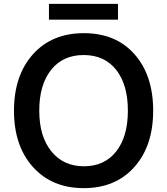

<svg xmlns="http://www.w3.org/2000/svg" viewBox="-20 -931 856 986"><path d="M149.4 -73.2Q51.8 -181.6 51.8 -362.3Q51.8 -543 148.9 -651.9Q246.1 -760.7 410.6 -760.7Q575.2 -760.7 670.9 -652.3Q766.6 -543.9 766.6 -362.8Q766.6 -181.6 669.9 -73.2Q573.2 35.2 410.2 35.2Q247.1 35.2 149.4 -73.2ZM242.2 -571.8Q181.6 -495.1 181.6 -362.8Q181.6 -230.5 243.7 -153.8Q305.7 -77.1 411.1 -77.1Q516.6 -77.1 576.7 -153.3Q636.7 -229.5 636.7 -362.8Q636.7 -496.1 576.7 -572.3Q516.6 -648.4 409.7 -648.4Q302.7 -648.4 242.2 -571.8ZM231.4 -830.1V-911.1H585.9V-830.1Z"/></svg>

Font: GenEi M Gothic v2 Medium
Style: Regular
Weight: 500
Version: Version 2.0